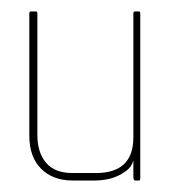

<svg xmlns="http://www.w3.org/2000/svg" viewBox="-20 -314 294 334"><path d="M222 0H215Q212 0 212 -7V-35Q209 -24 200.5 -17.5Q192 -11 182.5 -7Q173 -3 163 -1.5Q153 0 147 0H106Q72 0 51.5 -20.5Q31 -41 31 -78V-291Q31 -294 34 -294H43Q45 -294 45 -291V-79Q45 -49 60 -31Q75 -13 106 -13H147Q212 -13 212 -75V-291Q212 -294 215 -294H222Q224 -294 224 -291V-4Q224 0 222 0Z"/></svg>

Font: Chathura Thin
Style: Regular
Weight: 250
Designer: Appaji Ambarisha Darbha
Foundry: Aditya Fonts
Version: Version 1.001 2016